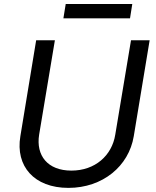

<svg xmlns="http://www.w3.org/2000/svg" viewBox="-20 -929 780 962"><path d="M636.4 -727.3 557.5 -254.3C540.8 -149.5 456.3 -74.2 337.7 -74.2C218.8 -74.2 159.4 -149.5 176.1 -254.3L255 -727.3H161.2L82 -246.4C56.8 -96.6 150.6 12.4 322.8 12.4C494.7 12.4 625.4 -96.6 650.2 -246.4L729.8 -727.3ZM297.6 -837H631.4L642.8 -909.1H309.3Z"/></svg>

Font: Margiela Sans Text
Style: Italic
Weight: 400
Italic angle: -9.39999°
Designer: Stefan Endress, Andreas Faust
Version: Version 1.100;FEAKit 1.0